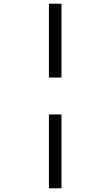

<svg xmlns="http://www.w3.org/2000/svg" viewBox="-20 -780 599 1040"><path d="M245 -360H313V-760H245ZM245 240H313V-160H245Z"/></svg>

Font: Noto Serif SemiBold
Style: Regular
Weight: 600
Designer: Monotype Design Team
Foundry: Monotype Imaging Inc.
Version: Version 2.013